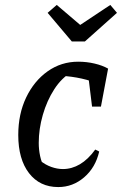

<svg xmlns="http://www.w3.org/2000/svg" viewBox="-20 -749 494 778"><path d="M216 9Q141 9 97.5 -47.5Q54 -104 54 -202Q54 -287 86 -354Q118 -421 173 -460Q228 -499 297 -499Q331 -499 363 -491.5Q395 -484 418 -471L387 -406Q316 -437 226 -442L272 -458Q230 -434 200 -387.5Q170 -341 153.5 -283.5Q137 -226 137 -170Q137 -143 142.5 -117Q148 -91 160 -69L143 -98Q164 -81 188 -72.5Q212 -64 235 -64Q271 -64 304 -83.5Q337 -103 366 -143L382 -135Q367 -70 321 -30.5Q275 9 216 9ZM353 -317 334 -472 418 -471 389 -317ZM271 -581 173 -697 210 -729 305 -648 427 -729 454 -697 324 -581Z"/></svg>

Font: Piazzolla Thin Medium
Style: Italic
Weight: 500
Italic angle: -11.3°
Version: Version 2.005